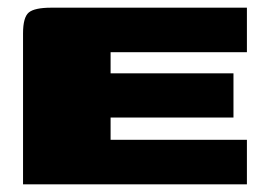

<svg xmlns="http://www.w3.org/2000/svg" viewBox="-20 -480 688 500"><path d="M40 0V-393Q40 -435 55 -447.5Q70 -460 114 -460H623V-344H268V-289H588V-174H268V-116H623V0Z"/></svg>

Font: Genos Black
Style: Regular
Weight: 900
Designer: Robert E. Leuschke
Foundry: Robert E. Leuschke
Version: Version 1.010